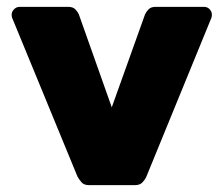

<svg xmlns="http://www.w3.org/2000/svg" viewBox="-20 -540 652 560"><path d="M240 0Q225 0 218 -8Q211 -16 206 -25L15 -489Q14 -493 14 -497Q14 -506 21 -513Q28 -520 37 -520H179Q193 -520 200 -512.5Q207 -505 210 -498L306 -227L403 -498Q406 -505 413 -512.5Q420 -520 434 -520H575Q585 -520 591.5 -513Q598 -506 598 -497Q598 -493 597 -489L407 -25Q403 -16 395.5 -8Q388 0 373 0Z"/></svg>

Font: Rubik ExtraBold
Style: Regular
Weight: 800
Designer: Hubert and Fischer
Foundry: Hubert and Fischer
Version: Version 2.300;gftools[0.9.30]